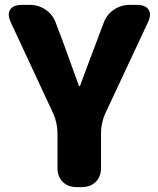

<svg xmlns="http://www.w3.org/2000/svg" viewBox="-20 -765 648 785"><path d="M293 0Q258 0 236.5 -21.5Q215 -43 215 -78V-224Q215 -241 210.5 -261.5Q206 -282 199 -298L24 -674Q9 -706 21.5 -725.5Q34 -745 69 -745H103Q138 -745 167 -725Q196 -705 208 -672L243 -579Q258 -537 272.5 -497Q287 -457 303 -413H307Q323 -457 338 -497Q353 -537 369 -579L404 -672Q416 -705 445 -725Q474 -745 509 -745H540Q575 -745 587.5 -725.5Q600 -706 585 -674L409 -298Q402 -282 397.5 -261.5Q393 -241 393 -224V-78Q393 -43 371.5 -21.5Q350 0 315 0Z"/></svg>

Font: Chiron GoRound TC H
Style: Regular
Weight: 900
Designer: Ryoko NISHIZUKA 西塚涼子 (kana, bopomofo & ideographs); Paul D. Hunt (Latin, Greek & Cyrillic); Sandoll Communications 산돌커뮤니
Foundry: Adobe
Version: Version 1.000;hotconv 1.1.1;makeotfexe 2.6.0